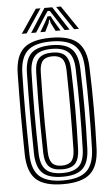

<svg xmlns="http://www.w3.org/2000/svg" viewBox="-64 -1018 622 1069"><g transform="rotate(-5 247.5 -484.0)"><path d="M247.2 9Q141.5 9 94.8 -33.6Q48.1 -76.3 46.1 -174.3Q45.1 -236.4 44.5 -292Q43.9 -347.7 43.9 -401Q43.9 -454.4 44.5 -509.7Q45.1 -564.9 46.1 -626.3Q48.1 -724.1 94.8 -766.6Q141.6 -809 247.2 -809Q351.6 -809 397.9 -766.5Q444.1 -723.9 447.4 -626.6Q449.6 -562 450.6 -506.5Q451.6 -451.1 451.5 -398.9Q451.4 -346.7 450.5 -291.9Q449.5 -237.1 447.4 -173.6Q444.1 -74.8 397 -32.9Q349.9 9 247.2 9ZM247.2 -11.7Q337.7 -11.7 378.4 -49.5Q419.2 -87.2 421.7 -175.1Q423.5 -234.6 424.3 -288.6Q425.1 -342.5 425.1 -395.5Q425.2 -448.4 424.3 -504.8Q423.5 -561.2 421.7 -625.5Q419.2 -712.7 378.6 -750.5Q338 -788.3 247.2 -788.3Q153.5 -788.3 113.7 -749.8Q74 -711.2 71.9 -625.5Q70.5 -568.6 69.9 -515.4Q69.2 -462.2 69.3 -408.7Q69.4 -355.2 70 -297.8Q70.5 -240.4 71.9 -175.1Q73.6 -84.6 116.2 -48.1Q158.9 -11.7 247.2 -11.7ZM247.2 -32.4Q168.5 -32.4 133.8 -65.5Q99.2 -98.6 97.6 -175.1Q96.6 -236.6 96 -291.9Q95.3 -347.3 95.3 -400.7Q95.3 -454.2 96 -509.4Q96.6 -564.6 97.6 -625.5Q99.2 -701.7 133.7 -734.6Q168.2 -767.6 247.2 -767.6Q324 -767.6 358.6 -734.6Q393.2 -701.6 395.9 -624.7Q397.9 -567 398.9 -512.3Q400 -457.6 400 -403.4Q400 -349.2 399 -293Q398 -236.8 395.9 -175.9Q393.3 -99.2 358.7 -65.8Q324.2 -32.4 247.2 -32.4ZM247.2 -53.1Q308.2 -53.1 338.2 -80.6Q368.1 -108.1 370.2 -176.8Q372 -235.7 372.8 -290.5Q373.6 -345.3 373.6 -399Q373.7 -452.7 372.9 -508.2Q372.1 -563.7 370.2 -623.9Q368.1 -692.1 338.3 -719.5Q308.5 -746.9 247.2 -746.9Q181.8 -746.9 153.3 -718.3Q124.9 -689.7 123.3 -624.7Q121.8 -560.8 121.1 -505.6Q120.3 -450.3 120.4 -398.2Q120.5 -346.1 121.2 -291.9Q121.9 -237.7 123.3 -175.9Q124.9 -111 153.2 -82.1Q181.4 -53.1 247.2 -53.1ZM247.2 -73.8Q195.9 -73.8 173.1 -97.8Q150.4 -121.9 149.3 -176.3Q147.6 -250.8 147 -324.2Q146.4 -397.7 147 -472.4Q147.6 -547 149.3 -624.5Q150.4 -679.6 173.7 -702.9Q197.1 -726.2 247.2 -726.2Q297.7 -726.2 320.2 -702.3Q342.7 -678.3 344.5 -623.4Q346.4 -565.2 347.5 -511.8Q348.5 -458.3 348.5 -405.7Q348.5 -353 347.6 -297.3Q346.7 -241.7 344.6 -179Q342.9 -124.6 321.3 -99.2Q299.6 -73.8 247.2 -73.8ZM247.2 -94.5Q283.3 -94.5 300.5 -113.6Q317.8 -132.6 318.7 -179.4Q319.5 -229.3 320.2 -279.7Q320.8 -330.1 321 -383.5Q321.2 -436.9 320.7 -495.7Q320.2 -554.5 318.7 -621.2Q317.8 -669 299.9 -687.2Q282.1 -705.5 247.2 -705.5Q209.8 -705.5 192.9 -686.7Q175.9 -668 174.8 -623.7Q173 -547.3 172.4 -476Q171.8 -404.7 172.3 -331.6Q172.9 -258.6 174.8 -176.9Q175.9 -132.8 192.7 -113.6Q209.5 -94.5 247.2 -94.5ZM88.2 -845 178 -977.4H204.1L115.1 -845ZM140.4 -845 226.2 -977.4H269.7L355.4 -845H327.7L275.6 -926.3L254.2 -958.6H241.8L220.2 -926.1L168.2 -845ZM191.9 -845 226.9 -905 239.1 -929.1H256.8L269.2 -905L304.8 -845H277.1L253.9 -891L249.8 -909.3H246.2L242.2 -891L219.6 -845ZM380.8 -845 291.8 -977.4H317.9L407.7 -845Z"/></g></svg>

Font: Big Shoulders Inline Text SC Thin
Style: Regular
Weight: 100
Designer: Patric King
Foundry: XO Type Co
Version: Version 2.002